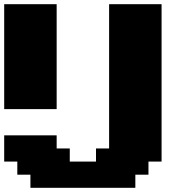

<svg xmlns="http://www.w3.org/2000/svg" viewBox="-20 -895 915 915"><path d="M125 0H625V-62.5H687.5V-125H750V-875H500V-187.5H437.5V-125H312.5V-187.5H250V-250H0V-125H62.5V-62.5H125ZM0 -375H250V-875H0Z"/></svg>

Font: Faithful 32x
Style: Bold
Weight: 400
Foundry: Faithful Resource Pack
Version: Version 1.0; January 27, 2023